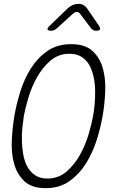

<svg xmlns="http://www.w3.org/2000/svg" viewBox="-20 -970 640 1000"><path d="M227 -40Q284 -40 326 -76Q368 -112 396.5 -163.5Q425 -215 441.5 -271Q458 -327 465 -367Q470 -393 473 -427.5Q476 -462 475.5 -497.5Q475 -533 468 -567.5Q461 -602 446 -629.5Q431 -657 405.5 -673.5Q380 -690 342 -690Q284 -690 242.5 -654Q201 -618 172.5 -567Q144 -516 127.5 -460Q111 -404 104 -365Q100 -339 96.5 -304.5Q93 -270 94 -234Q95 -198 101.5 -163Q108 -128 123 -101Q138 -74 163.5 -57Q189 -40 227 -40ZM218 10Q145 10 106.5 -26.5Q68 -63 53 -119Q38 -175 41.5 -241Q45 -307 55 -367Q65 -425 85 -490.5Q105 -556 139.5 -611.5Q174 -667 225.5 -703.5Q277 -740 350 -740Q424 -740 462.5 -704Q501 -668 516 -613Q531 -558 528 -492.5Q525 -427 515 -369Q505 -309 484 -242Q463 -175 428 -119Q393 -63 341.5 -26.5Q290 10 218 10ZM247 -810Q230 -810 227.5 -816.5Q225 -823 239 -836L333 -927Q345 -938 359 -944Q373 -950 388 -950Q403 -950 414 -944Q425 -938 433 -927L496 -835Q504 -822 500.5 -816Q497 -810 480 -810Q472 -810 466 -813Q460 -816 455 -822L398 -897Q390 -908 380.5 -908Q371 -908 358 -897L277 -823Q270 -817 262.5 -813.5Q255 -810 247 -810Z"/></svg>

Font: Maple Mono NL Thin
Style: Italic
Weight: 250
Italic angle: -10°
Monospace: yes
Designer: subframe7536
Version: Version 7.000